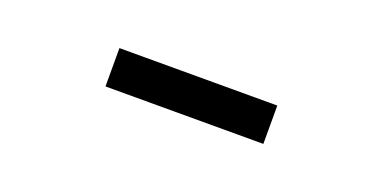

<svg xmlns="http://www.w3.org/2000/svg" viewBox="-19 -831 638 320"><g transform="rotate(20 300.0 -671.0)"><path d="M160 -705H440V-637H160Z"/></g></svg>

Font: iA Writer Duo V
Style: Regular
Weight: 400
Designer: Mike Abbink, Paul van der Laan, Pieter van Rosmalen, Oliver Reichenstein
Foundry: Information Architects Inc.
Version: Version 2.000